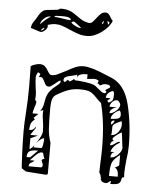

<svg xmlns="http://www.w3.org/2000/svg" viewBox="-52 -747 681 807"><g transform="rotate(5 288.5 -344.0)"><path d="M393 -30 394 -64Q396 -110 396 -133Q396 -240 375 -321Q361 -333 351 -344Q337 -359 324 -365Q311 -371 280 -371Q258 -371 237 -364.5Q216 -358 184 -339Q172 -332 168 -317.5Q164 -303 164 -281Q164 -227 166 -195.5Q168 -164 178 -136V-7Q178 -1 169 -1Q139 -3 114 -5Q89 -7 86 -7L67 -19Q66 -20 63.5 -75Q61 -130 61 -173Q61 -214 64 -250Q68 -308 68 -361L67 -450Q74 -455 85.5 -458.5Q97 -462 104 -462Q118 -462 126 -455Q134 -448 141 -435Q150 -420 157 -420Q170 -420 182 -425.5Q194 -431 215 -442Q240 -456 255.5 -462.5Q271 -469 289 -469Q320 -469 385 -441L407 -432Q466 -409 486.5 -326.5Q507 -244 507 -152Q507 -126 502 -94Q498 -56 498 -38Q498 -25 499 -19Q489 -19 488 -9Q487 1 480 7.5Q473 14 443 14Q445 8 445 3Q445 1 444 1Q442 2 436.5 6.5Q431 11 426 12Q415 12 407 7L402 -1Q402 -18 393 -30ZM338 -395Q342 -394 357 -381Q359 -380 368.5 -372Q378 -364 385 -364Q393 -364 393 -371L388 -376Q390 -380 398.5 -384Q407 -388 407 -392Q407 -402 385 -402Q378 -402 372.5 -398.5Q367 -395 363 -395Q358 -402 354 -402L352 -401L357 -413Q350 -420 337 -420Q331 -420 322 -418.5Q313 -417 308 -417V-437Q270 -437 265 -420V-432Q261 -429 253 -427.5Q245 -426 243 -425Q226 -422 217.5 -417.5Q209 -413 209 -402Q209 -401 212 -399Q215 -397 215 -395L228 -407Q228 -407 234 -401H237Q240 -402 246 -406Q252 -410 252 -413L258 -407Q273 -407 299 -403.5Q325 -400 338 -395ZM142 -181Q142 -194 141 -203.5Q140 -213 139 -220Q135 -244 135 -258Q135 -266 136 -271L123 -266Q130 -276 132.5 -282.5Q135 -289 137 -300L141 -321Q146 -340 156.5 -353Q167 -366 182 -377Q198 -389 198 -396Q198 -399 197 -401Q190 -399 174 -385Q172 -384 164 -377.5Q156 -371 151 -371Q142 -371 138 -375.5Q134 -380 129 -391Q125 -399 121.5 -403.5Q118 -408 111 -408Q107 -408 104 -407Q106 -409 108 -413Q110 -417 110 -420Q110 -423 105.5 -424.5Q101 -426 100 -427Q99 -427 95.5 -419Q92 -411 92 -407Q92 -389 96 -359Q99 -341 99 -330L98 -309Q100 -309 102 -306.5Q104 -304 104 -303Q104 -295 98 -279Q92 -261 92 -253H117L98 -235L104 -228Q92 -219 88 -209Q84 -199 84 -182Q103 -182 110 -198Q110 -194 112 -194Q112 -193 101.5 -179Q91 -165 91 -162H123L92 -148V-103Q101 -103 121.5 -135Q142 -167 142 -181ZM426 -358V-362Q426 -375 419 -376Q393 -366 393 -345H413L400 -333L407 -326Q420 -332 423 -338.5Q426 -345 426 -358ZM414 -282Q427 -282 441.5 -295Q456 -308 456 -321Q456 -325 451 -332Q446 -339 441 -339Q430 -339 421 -329.5Q412 -320 412 -309H444Q432 -307 423 -300Q414 -293 414 -282ZM421 -259Q439 -259 450.5 -262.5Q462 -266 462 -278Q462 -283 461 -287.5Q460 -292 456 -297Q443 -293 432 -282Q421 -271 421 -259ZM424 -241 425 -235Q429 -236 433 -241.5Q437 -247 438 -250L437 -253Q424 -253 424 -241ZM431 -212Q431 -197 429 -191Q446 -191 458 -206Q470 -221 470 -239L468 -253Q453 -247 442 -240.5Q431 -234 431 -226ZM434 -97Q450 -97 465.5 -112Q481 -127 481 -142Q481 -146 480 -148Q474 -206 472 -206Q470 -206 453 -193.5Q436 -181 436 -175Q436 -173 439 -170Q442 -167 444 -167Q436 -167 432 -161Q428 -155 428 -148Q438 -148 450 -158Q460 -166 468 -166V-162Q439 -146 432 -121H450Q434 -117 434 -97ZM109 -111H141Q145 -111 147.5 -124.5Q150 -138 150 -153Q140 -153 124.5 -137Q109 -121 109 -111ZM435 -19H472Q472 -51 456 -56Q459 -57 466.5 -61.5Q474 -66 474 -68V-111Q447 -91 441 -74Q435 -57 435 -19ZM83 -68H98L129 -99H123Q103 -99 93 -93Q83 -87 83 -68ZM95 -30H148Q150 -31 152 -34Q154 -37 154 -39Q154 -43 150.5 -50.5Q147 -58 147 -60Q147 -62 152 -65Q157 -68 160 -68Q156 -70 154.5 -77Q153 -84 151.5 -88.5Q150 -93 145 -93Q133 -93 116.5 -75.5Q100 -58 98 -56H117Q114 -51 107.5 -48Q101 -45 98 -41.5Q95 -38 95 -30ZM73 -652Q83 -671 90.5 -679Q98 -687 106 -689.5Q114 -692 131 -693L159 -696Q162 -697 165.5 -699Q169 -701 171 -702Q196 -702 211.5 -695.5Q227 -689 244 -676Q259 -665 269 -660Q279 -655 295 -652Q304 -652 309.5 -657.5Q315 -663 325 -676Q335 -689 342.5 -695.5Q350 -702 361 -702Q369 -702 374 -697Q379 -692 384.5 -682Q390 -672 394 -670Q384 -643 352.5 -620Q321 -597 292 -597Q271 -597 254.5 -602.5Q238 -608 215 -618Q197 -626 184 -630.5Q171 -635 156 -635Q145 -635 135.5 -632.5Q126 -630 123 -629L124 -624Q124 -615 114.5 -606Q105 -597 97 -597Q93 -597 76 -603Q59 -609 54 -610Q54 -619 56.5 -625Q59 -631 64 -638Q69 -645 73 -652ZM183 -661Q205 -657 218 -657Q218 -671 184 -671L153 -670L147 -665Q161 -665 183 -661ZM381 -662 372 -668 375 -652Q377 -652 379 -656Q381 -660 381 -662ZM91 -629Q100 -639 111.5 -649Q123 -659 134 -665H128Q117 -665 104 -653Q91 -641 91 -629ZM350 -652Q353 -652 355 -656.5Q357 -661 357 -665Q350 -665 350 -652ZM258 -628 264 -629Q260 -632 246.5 -642.5Q233 -653 230 -653Q227 -653 221 -647Q228 -640 241 -634Q254 -628 258 -628ZM109 -616Q107 -616 101.5 -610.5Q96 -605 96 -603Q100 -603 105 -607Q110 -611 110 -615Q110 -616 109.5 -616Q109 -616 109 -616Z"/></g></svg>

Font: Cabin Sketch
Style: Regular
Weight: 400
Version: Version 1.100